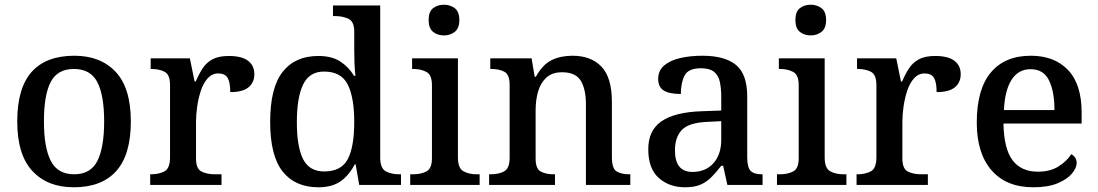

<svg xmlns="http://www.w3.org/2000/svg" viewBox="-20 -783 4648 813"><path d="M292 10Q181 10 117 -59Q53 -128 53 -269Q53 -410 114 -478.5Q175 -547 295 -547Q406 -547 470 -478.5Q534 -410 534 -269Q534 -128 472.5 -59Q411 10 292 10ZM294 -45Q364 -45 392.5 -102Q421 -159 421 -269Q421 -380 392 -435.5Q363 -491 293 -491Q223 -491 194.5 -435.5Q166 -380 166 -269Q166 -159 195 -102Q224 -45 294 -45Z M616 0V-45H620Q653 -45 676.5 -57.5Q700 -70 700 -117V-423Q700 -467 677 -479Q654 -491 621 -491H618V-536H784L804 -438H809Q822 -469 838 -493.5Q854 -518 880 -532Q906 -546 949 -546Q1004 -546 1030.5 -525.5Q1057 -505 1057 -469Q1057 -434 1032.5 -413.5Q1008 -393 955 -393Q955 -434 944 -453Q933 -472 904 -472Q878 -472 859.5 -451.5Q841 -431 830.5 -399Q820 -367 815 -332Q810 -297 810 -268V-112Q810 -68 833.5 -56.5Q857 -45 889 -45H918V0Z M1328 10Q1230 10 1177 -56.5Q1124 -123 1124 -267Q1124 -412 1177 -479Q1230 -546 1328 -546Q1385 -546 1421 -522.5Q1457 -499 1479 -462H1485Q1482 -486 1481 -517Q1480 -548 1480 -572V-649Q1480 -692 1455.5 -703.5Q1431 -715 1398 -715H1390V-760H1590V-115Q1590 -71 1613 -58Q1636 -45 1670 -45H1678V0H1501L1486 -87H1482Q1459 -42 1423 -16Q1387 10 1328 10ZM1353 -57Q1425 -57 1452.5 -109Q1480 -161 1480 -267Q1480 -370 1452.5 -425Q1425 -480 1352 -480Q1290 -480 1263.5 -425Q1237 -370 1237 -266Q1237 -161 1263.5 -109Q1290 -57 1353 -57Z M1860 -633Q1833 -633 1814 -648Q1795 -663 1795 -698Q1795 -734 1814 -748.5Q1833 -763 1860 -763Q1886 -763 1905.5 -748.5Q1925 -734 1925 -698Q1925 -663 1905.5 -648Q1886 -633 1860 -633ZM1717 0V-45H1730Q1762 -45 1785.5 -57Q1809 -69 1809 -113V-423Q1809 -466 1785.5 -478.5Q1762 -491 1730 -491H1725V-536H1919V-117Q1919 -71 1942 -58Q1965 -45 1998 -45H2011V0Z M2051 0V-45H2058Q2092 -45 2115 -57.5Q2138 -70 2138 -116V-424Q2138 -467 2116 -479Q2094 -491 2061 -491H2056V-536H2231L2244 -458H2249Q2278 -510 2316 -528.5Q2354 -547 2404 -547Q2483 -547 2527 -500.5Q2571 -454 2571 -352V-117Q2571 -70 2590.5 -57.5Q2610 -45 2644 -45H2649V0H2461V-341Q2461 -406 2439 -441.5Q2417 -477 2360 -477Q2318 -477 2293.5 -454.5Q2269 -432 2258.5 -395.5Q2248 -359 2248 -317V-112Q2248 -68 2270 -56.5Q2292 -45 2325 -45H2330V0Z M2880 10Q2814 10 2769.5 -29.5Q2725 -69 2725 -151Q2725 -231 2781 -269.5Q2837 -308 2951 -312L3034 -315V-373Q3034 -409 3028 -436.5Q3022 -464 3003.5 -479Q2985 -494 2948 -494Q2895 -494 2879 -463.5Q2863 -433 2863 -385Q2815 -385 2791 -399.5Q2767 -414 2767 -449Q2767 -484 2792 -505.5Q2817 -527 2859.5 -537Q2902 -547 2954 -547Q3049 -547 3096.5 -508Q3144 -469 3144 -375V-117Q3144 -75 3158 -60Q3172 -45 3206 -45H3209V0H3060L3042 -81H3034Q3013 -54 2993 -33.5Q2973 -13 2947 -1.5Q2921 10 2880 10ZM2912 -55Q2968 -55 3001 -92Q3034 -129 3034 -191V-270L2976 -267Q2898 -264 2868 -233.5Q2838 -203 2838 -146Q2838 -55 2912 -55Z M3413 -633Q3386 -633 3367 -648Q3348 -663 3348 -698Q3348 -734 3367 -748.5Q3386 -763 3413 -763Q3439 -763 3458.5 -748.5Q3478 -734 3478 -698Q3478 -663 3458.5 -648Q3439 -633 3413 -633ZM3270 0V-45H3283Q3315 -45 3338.5 -57Q3362 -69 3362 -113V-423Q3362 -466 3338.5 -478.5Q3315 -491 3283 -491H3278V-536H3472V-117Q3472 -71 3495 -58Q3518 -45 3551 -45H3564V0Z M3607 0V-45H3611Q3644 -45 3667.5 -57.5Q3691 -70 3691 -117V-423Q3691 -467 3668 -479Q3645 -491 3612 -491H3609V-536H3775L3795 -438H3800Q3813 -469 3829 -493.5Q3845 -518 3871 -532Q3897 -546 3940 -546Q3995 -546 4021.5 -525.5Q4048 -505 4048 -469Q4048 -434 4023.5 -413.5Q3999 -393 3946 -393Q3946 -434 3935 -453Q3924 -472 3895 -472Q3869 -472 3850.5 -451.5Q3832 -431 3821.5 -399Q3811 -367 3806 -332Q3801 -297 3801 -268V-112Q3801 -68 3824.5 -56.5Q3848 -45 3880 -45H3909V0Z M4355 10Q4241 10 4178.5 -62Q4116 -134 4116 -264Q4116 -405 4175.5 -476Q4235 -547 4345 -547Q4445 -547 4502.5 -486.5Q4560 -426 4560 -307V-260H4229Q4231 -153 4267.5 -104.5Q4304 -56 4375 -56Q4427 -56 4462.5 -78.5Q4498 -101 4516 -130Q4524 -127 4531.5 -117Q4539 -107 4539 -93Q4539 -72 4519 -48Q4499 -24 4458.5 -7Q4418 10 4355 10ZM4445 -317Q4445 -395 4422 -442.5Q4399 -490 4344 -490Q4292 -490 4263.5 -445.5Q4235 -401 4231 -317Z"/></svg>

Font: Noto Serif Lao Medium
Style: Regular
Weight: 500
Designer: Monotype Design Team
Foundry: Monotype Imaging Inc.
Version: Version 2.003; ttfautohint (v1.8.4.7-5d5b)